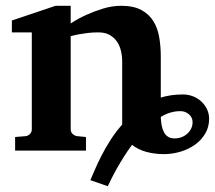

<svg xmlns="http://www.w3.org/2000/svg" viewBox="-20 -520 742 663"><path d="M645 -98.1Q645 -114.7 632.3 -125.5Q619.6 -136.2 603 -136.2Q585 -136.2 567.9 -131.1Q550.8 -126 535.2 -116.2Q535.6 -101.1 538.1 -87.6Q540.5 -74.2 545.9 -64Q551.3 -53.7 560.1 -47.9Q568.8 -42 583 -42Q595.2 -42 606.4 -46.1Q617.7 -50.3 626.2 -57.9Q634.8 -65.4 639.9 -75.7Q645 -85.9 645 -98.1ZM702.1 -109.9Q702.1 -81.1 688.5 -58.3Q674.8 -35.6 652.8 -20Q630.9 -4.4 602.8 3.9Q574.7 12.2 545.9 12.2Q513.7 12.2 485.1 4.4Q456.5 -3.4 436 -20Q420.9 0.5 408 21Q395 41.5 384.3 60.5Q373.5 79.6 365.5 95.7Q357.4 111.8 352.1 123L292 102.1Q298.3 87.4 307.9 65.2Q317.4 43 330.8 16.8Q344.2 -9.3 361.8 -36.9Q379.4 -64.5 401.9 -89.8V-308.1Q401.9 -327.1 397.5 -345.2Q393.1 -363.3 383.3 -377.2Q373.5 -391.1 357.9 -399.7Q342.3 -408.2 319.8 -408.2Q299.3 -408.2 281.7 -406Q264.2 -403.8 251.5 -401.4Q236.3 -398.4 224.1 -395V-73.2Q224.1 -64 231 -57.4Q237.8 -50.8 247.1 -49.8L276.9 -46.9V0H32.2V-46.9L67.9 -49.8Q77.1 -50.8 83.5 -57.4Q89.8 -64 89.8 -73.2V-408.2H21V-449.2L171.9 -500H224.1V-439Q250 -456.1 279.3 -469.2Q304.2 -480.5 335.4 -490.2Q366.7 -500 398.9 -500Q441.9 -500 468.8 -485.1Q495.6 -470.2 510.3 -445.8Q524.9 -421.4 530 -390.1Q535.2 -358.9 535.2 -326.2V-183.1Q553.2 -188.5 572 -191.2Q590.8 -193.8 611.8 -193.8Q629.9 -193.8 646.2 -187.5Q662.6 -181.2 675 -169.7Q687.5 -158.2 694.8 -142.8Q702.1 -127.4 702.1 -109.9Z"/></svg>

Font: Charis SIL
Style: Bold
Weight: 700
Foundry: SIL International
Version: Version 4.112